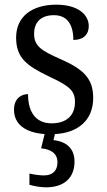

<svg xmlns="http://www.w3.org/2000/svg" viewBox="-20 -565 458 822"><path d="M177 237C254 237 299 197 299 127C299 73 267 41 209 35L215 9C315 4 379 -51 379 -146C379 -230 336 -269 239 -312C157 -348 126 -368 126 -420C126 -467 152 -500 211 -500C266 -500 294 -462 294 -394C337 -394 360 -417 360 -453C360 -503 313 -545 221 -545C118 -545 49 -495 49 -404C49 -318 93 -284 191 -237C277 -197 301 -177 301 -128C301 -72 266 -37 201 -37C128 -37 100 -92 100 -162C74 -162 40 -146 40 -95C40 -32 90 3 171 9L156 70C197 74 226 91 226 130C226 167 204 186 168 186C151 186 128 183 106 178V226C128 233 158 237 177 237Z"/></svg>

Font: Noto Serif Ethiopic SemiCondensed
Style: Regular
Weight: 400
Width: 4
Designer: Monotype Design Team
Foundry: Monotype Imaging Inc.
Version: Version 2.102